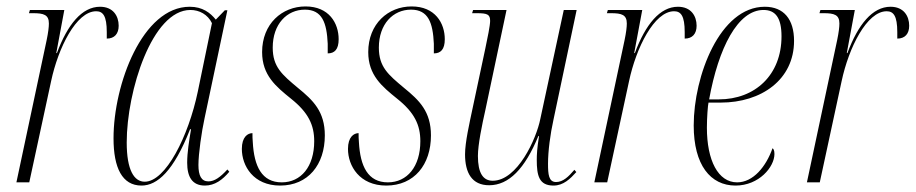

<svg xmlns="http://www.w3.org/2000/svg" viewBox="-20 -567 2847 597"><path d="M125 -442 31 0H71L139 -315C161 -418 217 -532 279 -532C300 -532 312 -518 312 -467C312 -461 312 -455 312 -447C336 -447 349 -462 349 -487C349 -517 332 -546 291 -546C235 -546 190 -491 157 -402H155L180 -536H73L70 -526H83C116 -526 132 -521 132 -494C132 -483 130 -466 125 -442Z M420 10C469 10 520 -35 571 -165H574C568 -130 562 -93 562 -61C562 -18 577 10 617 10C648 10 672 -8 693 -33L687 -40C665 -16 647 -3 628 -3C606 -3 597 -21 597 -54C597 -89 607 -158 616 -199L687 -535H679L651 -506C634 -527 610 -546 570 -546C423 -546 333 -305 333 -137C333 -45 360 10 420 10ZM430 -2C397 -2 374 -38 374 -124C374 -284 453 -536 572 -536C600 -536 626 -522 639 -495L595 -282C566 -143 495 -2 430 -2Z M851 10C938 10 990 -55 990 -146C990 -220 954 -255 906 -294C857 -335 828 -359 828 -419C828 -492 872 -537 928 -537C982 -537 996 -496 999 -431C999 -421 999 -411 999 -401C1020 -401 1033 -413 1033 -445C1033 -495 1003 -547 930 -547C857 -547 795 -493 795 -405C795 -333 838 -298 885 -260C939 -217 957 -178 957 -128C957 -49 916 0 856 0C794 0 770 -50 766 -125C765 -134 765 -144 765 -153C750 -153 732 -141 732 -104C732 -51 768 10 851 10Z M1181 10C1268 10 1320 -55 1320 -146C1320 -220 1284 -255 1236 -294C1187 -335 1158 -359 1158 -419C1158 -492 1202 -537 1258 -537C1312 -537 1326 -496 1329 -431C1329 -421 1329 -411 1329 -401C1350 -401 1363 -413 1363 -445C1363 -495 1333 -547 1260 -547C1187 -547 1125 -493 1125 -405C1125 -333 1168 -298 1215 -260C1269 -217 1287 -178 1287 -128C1287 -49 1246 0 1186 0C1124 0 1100 -50 1096 -125C1095 -134 1095 -144 1095 -153C1080 -153 1062 -141 1062 -104C1062 -51 1098 10 1181 10Z M1701 10C1732 10 1753 -11 1772 -32L1766 -39C1748 -18 1731 -1 1709 -1C1686 -1 1684 -25 1684 -58C1684 -97 1691 -150 1701 -195L1773 -536H1733L1660 -197C1648 -136 1589 -5 1512 -5C1482 -5 1466 -29 1466 -82C1466 -117 1479 -180 1489 -224L1555 -536H1451L1448 -526H1462C1496 -526 1504 -522 1504 -502C1504 -488 1496 -449 1489 -416L1449 -228C1440 -185 1426 -125 1426 -87C1426 -30 1447 9 1501 9C1562 9 1612 -42 1654 -144H1656C1650 -106 1649 -86 1649 -70C1649 -21 1656 10 1701 10Z M1922 -442 1828 0H1868L1936 -315C1958 -418 2014 -532 2076 -532C2097 -532 2109 -518 2109 -467C2109 -461 2109 -455 2109 -447C2133 -447 2146 -462 2146 -487C2146 -517 2129 -546 2088 -546C2032 -546 1987 -491 1954 -402H1952L1977 -536H1870L1867 -526H1880C1913 -526 1929 -521 1929 -494C1929 -483 1927 -466 1922 -442Z M2267 10C2340 10 2388 -48 2388 -88C2388 -100 2385 -104 2382 -106C2362 -49 2322 0 2272 0C2213 0 2178 -68 2178 -170C2178 -201 2181 -240 2183 -248H2221C2347 -248 2449 -319 2449 -440C2449 -507 2417 -546 2358 -546C2218 -546 2137 -330 2137 -177C2137 -54 2189 10 2267 10ZM2215 -258H2185C2214 -418 2274 -536 2354 -536C2391 -536 2410 -512 2410 -454C2410 -334 2328 -258 2215 -258Z M2583 -442 2489 0H2529L2597 -315C2619 -418 2675 -532 2737 -532C2758 -532 2770 -518 2770 -467C2770 -461 2770 -455 2770 -447C2794 -447 2807 -462 2807 -487C2807 -517 2790 -546 2749 -546C2693 -546 2648 -491 2615 -402H2613L2638 -536H2531L2528 -526H2541C2574 -526 2590 -521 2590 -494C2590 -483 2588 -466 2583 -442Z"/></svg>

Font: Noto Serif Display ExtraCondensed ExtraLight
Style: Italic
Weight: 200
Width: 2
Italic angle: -12°
Designer: Monotype Design Team
Foundry: Monotype Imaging Inc.
Version: Version 2.009